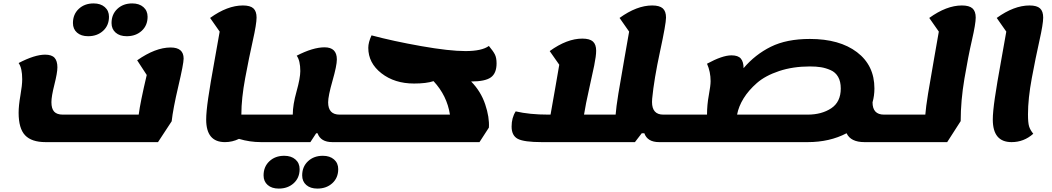

<svg xmlns="http://www.w3.org/2000/svg" viewBox="-20 -807 6161 1124"><path d="M722 -595Q681 -595 657 -616Q633 -637 633 -672Q633 -723 667 -755Q701 -787 754 -787Q795 -787 819.5 -765.5Q844 -744 844 -709Q844 -658 809.5 -626.5Q775 -595 722 -595ZM496 -595Q455 -595 431 -616Q407 -637 407 -672Q407 -723 441 -755Q475 -787 528 -787Q569 -787 593.5 -765.5Q618 -744 618 -709Q618 -658 583.5 -626.5Q549 -595 496 -595ZM247 25Q165 25 127 -15Q89 -55 89 -147Q89 -189 99.5 -248.5Q110 -308 110 -343Q110 -409 89 -438Q183 -487 244 -487Q283 -487 299.5 -468.5Q316 -450 316 -413Q316 -381 298.5 -312Q281 -243 281 -209Q281 -171 297 -153.5Q313 -136 348 -136H792Q801 -207 839 -368L783 -454Q890 -529 979 -529Q1055 -529 1055 -464Q1055 -434 1024 -302Q993 -170 985 -97L905 25Z M1297 25Q1187 25 1187 -107Q1187 -151 1199 -233.5Q1211 -316 1236 -453Q1261 -590 1266 -622L1210 -702Q1311 -775 1402 -775Q1445 -775 1463.5 -758Q1482 -741 1482 -704Q1482 -667 1460 -569Q1438 -471 1415.5 -350.5Q1393 -230 1393 -138V-136H1573Q1605 -136 1592 -55Q1579 25 1547 25H1508Q1442 25 1379 6Q1340 25 1297 25Z M1548 25Q1516 25 1529 -56Q1542 -136 1574 -136H1694V-138Q1694 -193 1716 -271.5Q1738 -350 1738 -391Q1738 -452 1717 -481Q1812 -530 1880 -530Q1952 -530 1952 -459Q1952 -423 1926.5 -334Q1901 -245 1901 -208Q1901 -136 1968 -136H2054Q2086 -136 2073 -55Q2060 25 2028 25H1926Q1857 25 1839 -27H1831L1797 25ZM1838 297Q1797 297 1773 276Q1749 255 1749 220Q1749 169 1783 137Q1817 105 1870 105Q1911 105 1935.5 126.5Q1960 148 1960 183Q1960 234 1925.5 265.5Q1891 297 1838 297ZM1612 297Q1571 297 1547 276Q1523 255 1523 220Q1523 169 1557 137Q1591 105 1644 105Q1685 105 1709.5 126.5Q1734 148 1734 183Q1734 234 1699.5 265.5Q1665 297 1612 297Z M2029 25Q1997 25 2010 -56Q2023 -136 2055 -136H2614Q2597 -247 2518 -332Q2476 -318 2404 -318Q2290 -318 2213 -378Q2136 -438 2136 -527Q2136 -559 2155 -600Q2282 -566 2446 -537Q2610 -508 2705 -508Q2801 -508 2842 -538Q2868 -507 2877.5 -487.5Q2887 -468 2887 -436Q2887 -378 2853.5 -354Q2820 -330 2738 -330Q2795 -272 2820.5 -196Q2846 -120 2842 -60L2787 25Z M3152 25Q3048 25 3011.5 6Q2975 -13 2975 -66Q2975 -118 2999 -155Q3080 -136 3190 -136H3203Q3212 -188 3230 -289Q3248 -390 3254 -428L3198 -508Q3299 -581 3389 -581Q3432 -581 3451 -564Q3470 -547 3470 -510Q3470 -480 3458.5 -423Q3447 -366 3428 -282.5Q3409 -199 3399 -136H3584Q3587 -178 3600 -258.5Q3613 -339 3636 -468Q3659 -597 3663 -622L3607 -702Q3708 -775 3798 -775Q3841 -775 3860 -758Q3879 -741 3879 -704Q3879 -668 3844 -506Q3809 -344 3798 -230Q3797 -223 3797 -210Q3797 -136 3863 -136H3984Q4016 -136 4003 -55Q3990 25 3958 25H3839Q3770 25 3752 -27H3737L3697 25Z M4721 -418Q4622 -418 4541 -391Q4460 -364 4411 -321Q4362 -278 4333 -231Q4304 -184 4295 -136H4708Q4790 -136 4846 -173Q4902 -210 4902 -289Q4902 -330 4886.5 -357Q4871 -384 4842.5 -396.5Q4814 -409 4786 -413.5Q4758 -418 4721 -418ZM3959 25Q3927 25 3940 -56Q3953 -136 3985 -136H4119Q4119 -193 4129.5 -249.5Q4140 -306 4140 -332Q4140 -387 4119 -434Q4209 -483 4262 -483Q4301 -483 4317 -464Q4333 -445 4333 -408Q4401 -488 4493 -533.5Q4585 -579 4721 -579Q4895 -579 4997 -501.5Q5099 -424 5099 -289Q5099 -247 5088 -208Q5088 -136 5155 -136H5256Q5288 -136 5275 -55Q5262 25 5230 25H5041Q4960 25 4936 -27Q4837 25 4708 25Z M5231 25Q5199 25 5212 -56Q5225 -136 5257 -136H5397Q5400 -178 5413 -258.5Q5426 -339 5449 -468Q5472 -597 5476 -622L5420 -702Q5521 -775 5611 -775Q5654 -775 5673 -758Q5692 -741 5692 -704Q5692 -668 5670 -572.5Q5648 -477 5626 -347Q5604 -217 5604 -98L5525 25Z M5902 25Q5792 25 5792 -107Q5792 -151 5804 -233.5Q5816 -316 5841 -453Q5866 -590 5871 -622L5815 -702Q5916 -775 6007 -775Q6050 -775 6068.5 -758Q6087 -741 6087 -704Q6087 -667 6065 -569Q6043 -471 6020.5 -350.5Q5998 -230 5998 -138Q5998 -88 6004.5 -67Q6011 -46 6029 -24Q5974 25 5902 25Z"/></svg>

Font: Lemonada
Style: Bold
Weight: 700
Designer: Mohamed Gaber (Arabic), Eduardo Tunni (Latin)
Foundry: Kief Type Foundry
Version: Version 4.004